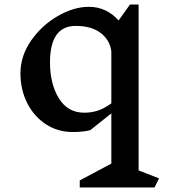

<svg xmlns="http://www.w3.org/2000/svg" viewBox="-20 -571 745 845"><path d="M660 254H331V223L470 149V-72L377 2Q345 10 300 10Q234 10 181.5 -24.5Q129 -59 99.5 -118Q70 -177 70 -248Q70 -325 117 -392.5Q164 -460 234.5 -500.5Q305 -541 371 -541Q448 -541 502 -481L552 -551H590V179L680 214ZM470 -116V-345Q464 -394 423.5 -425.5Q383 -457 313 -457Q200 -457 200 -296Q200 -202 239 -138.5Q278 -75 351 -75Q381 -75 408.5 -83.5Q436 -92 470 -116Z"/></svg>

Font: Inknut
Style: Antiqua
Weight: 400
Designer: Claus Eggers Srensen
Foundry: Claus Eggers Srensen
Version: Version 1.000; ttfautohint (v1.2) -l 7 -r 28 -G 50 -x 13 -D 